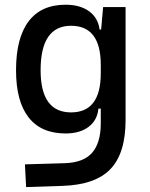

<svg xmlns="http://www.w3.org/2000/svg" viewBox="-20 -547 626 801"><path d="M88.9 233.4 84 138.7 250 133.8Q328.6 131.3 364.3 90.3Q399.9 49.3 400.4 -30.3V-93.8H390.6Q385.7 -44.9 349.4 -17.6Q313 9.8 253.4 9.8Q151.9 9.8 99.4 -57.1Q46.9 -124 46.9 -253.9Q46.9 -388.7 99.4 -458Q151.9 -527.3 253.4 -527.3Q314 -527.3 351.6 -500Q389.2 -472.7 395.5 -423.8H401.9L410.2 -517.6H503.9V-45.9Q503.9 92.3 440.9 158.2Q377.9 224.1 240.2 228.5ZM400.4 -276.4Q400.4 -439.5 276.4 -439.5Q149.4 -439.5 149.4 -253.9Q149.4 -78.1 276.4 -78.1Q400.4 -78.1 400.4 -241.2Z"/></svg>

Font: CaskaydiaMono NF
Style: Regular
Weight: 400
Designer: Aaron Bell
Foundry: Saja Typeworks
Version: Version 2111.001; ttfautohint (v1.8.4);Nerd Fonts 3.1.1